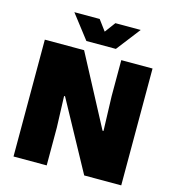

<svg xmlns="http://www.w3.org/2000/svg" viewBox="-132 -1046 1054 1157"><g transform="rotate(15 395.0 -467.5)"><path d="M59 -729H304L537 -289H543L536 -504V-729H731V0H500L265 -431H259L266 -236V0H59ZM188 -935H346L395 -869L444 -935H602L487 -786H303Z"/></g></svg>

Font: Mona Sans Black
Style: Regular
Weight: 900
Designer: Deni Anggara
Foundry: GitHub
Version: Version 2.000